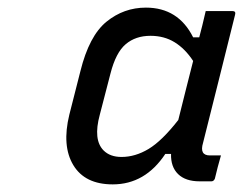

<svg xmlns="http://www.w3.org/2000/svg" viewBox="-20 -779 640 504"><path d="M276 -295Q203 -295 172.5 -345.5Q142 -396 162 -478L191 -592Q214 -685 259.5 -722Q305 -759 363 -759Q448 -759 487 -681H503Q507 -696 511 -712Q515 -728 520 -750H590Q600 -750 597 -740Q576 -656 554.5 -569.5Q533 -483 513 -404Q503 -371 531 -371H560Q551 -340 544 -310Q541 -303 535 -303H504Q467 -303 447.5 -322Q428 -341 429 -375H414Q361 -295 276 -295ZM252 -384Q269 -367 299 -367Q335 -367 370 -388Q405 -409 448 -464Q458 -503 467.5 -542Q477 -581 487 -619Q466 -651 438.5 -668Q411 -685 375 -685Q336 -685 310 -663Q284 -641 270 -586L242 -478Q224 -412 252 -384Z"/></svg>

Font: Recursive Mn Lnr St
Style: Italic
Weight: 400
Italic angle: -15°
Monospace: yes
Version: Version 1.079;hotconv 1.0.112;makeotfexe 2.5.65598; ttfautoh